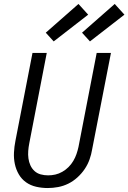

<svg xmlns="http://www.w3.org/2000/svg" viewBox="-20 -937 648 969"><path d="M221 12Q191 12 162.5 5.5Q134 -1 111.5 -17Q89 -33 75 -57Q61 -81 55 -109Q49 -137 50.5 -167Q52 -197 58 -227L144 -670H216L128 -215Q124 -195 122.5 -175.5Q121 -156 123.5 -137.5Q126 -119 133.5 -102.5Q141 -86 154 -74Q167 -62 185 -57Q203 -52 223 -52Q241 -52 259 -56Q277 -60 294.5 -70Q312 -80 326 -94Q340 -108 350 -125Q360 -142 366 -159.5Q372 -177 376 -195L468 -670H540L445 -183Q441 -158 432 -132.5Q423 -107 407.5 -84Q392 -61 370.5 -41.5Q349 -22 324.5 -10Q300 2 273.5 7Q247 12 221 12ZM434 -728 394 -772 559 -917 608 -863ZM251 -728 211 -772 376 -917 425 -863Z"/></svg>

Font: Lode Term
Style: Italic
Weight: 400
Italic angle: -11°
Monospace: yes
Designer: Belleve Invis
Foundry: Belleve Invis
Version: Version 29.2.0